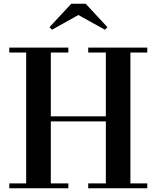

<svg xmlns="http://www.w3.org/2000/svg" viewBox="-20 -1004 835 1024"><path d="M765.5 -750V-724H675.5V-26H765.5V0H450.5V-26H544.5V-356.5H251V-26H344.5V0H29.5V-26H119.5V-724H29.5V-750H344.5V-724H251V-383.5H544.5V-724H450.5V-750ZM257.5 -845.5 244 -859 360 -984H437L553 -859L539.5 -845.5L398 -924Z"/></svg>

Font: Bodoni Moda 9pt SemiBold
Style: Regular
Weight: 600
Designer: Owen Earl
Foundry: indestructible type
Version: Version 2.005